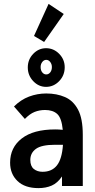

<svg xmlns="http://www.w3.org/2000/svg" viewBox="-20 -957 490 988"><path d="M178 11Q108 11 70 -25.5Q32 -62 32 -120Q32 -198 92 -244.5Q152 -291 264 -291Q281 -291 303 -289Q297 -350 274.5 -370.5Q252 -391 212 -391Q183 -391 158 -381Q133 -371 108 -345L52 -409Q87 -444 129.5 -460Q172 -476 218 -476Q272 -476 314.5 -457.5Q357 -439 381.5 -393Q406 -347 406 -263V0H299V-49Q276 -15 246 -2Q216 11 178 11ZM136 -134Q136 -102 154 -87.5Q172 -73 199 -73Q247 -73 273 -106Q299 -139 304 -212Q293 -212 282.5 -212Q272 -212 263 -212Q194 -212 165 -191Q136 -170 136 -134ZM217 -510Q179 -510 151 -539.5Q123 -569 123 -610Q123 -651 151 -680Q179 -709 217 -709Q256 -709 284.5 -680Q313 -651 313 -611Q313 -569 284.5 -539.5Q256 -510 217 -510ZM218 -574Q230 -574 238.5 -584.5Q247 -595 247 -612Q247 -627 238.5 -638Q230 -649 218 -649Q206 -649 197.5 -638Q189 -627 189 -612Q189 -595 197.5 -584.5Q206 -574 218 -574ZM207 -741 155 -772 230 -937 308 -885Z"/></svg>

Font: Inconsolata SemiCondensed Bold
Style: Regular
Weight: 700
Width: 4
Monospace: yes
Designer: Raph Levien, Cyreal, Brenton Simpson
Foundry: Raph Levien, Cyreal, Google
Version: Version 3.001; ttfautohint (v1.8.2.53-6de2)